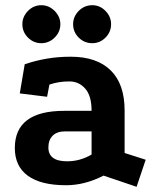

<svg xmlns="http://www.w3.org/2000/svg" viewBox="-20 -692 600 738"><path d="M378 -17Q306 20 234 20Q137 20 87 -16.5Q37 -53 37 -123Q37 -266 227 -266H332Q332 -324 307.5 -351.5Q283 -379 247 -379Q225 -379 206.5 -376Q188 -373 170 -367L161 -320L56 -333L75 -445Q116 -459 159.5 -466.5Q203 -474 252 -474Q352 -474 405.5 -421.5Q459 -369 459 -267V-104L540 -78L505 26ZM230 -187Q199 -187 182.5 -170.5Q166 -154 166 -125Q166 -72 238 -72Q288 -72 332 -98V-187ZM335 -672Q364 -672 385.5 -650Q407 -628 407 -599Q407 -569 385.5 -547.5Q364 -526 335 -526Q304 -526 282.5 -547.5Q261 -569 261 -599Q261 -628 282.5 -650Q304 -672 335 -672ZM139 -672Q168 -672 190 -650Q212 -628 212 -599Q212 -569 190 -547.5Q168 -526 139 -526Q109 -526 87.5 -547.5Q66 -569 66 -599Q66 -628 87.5 -650Q109 -672 139 -672Z"/></svg>

Font: Podkova ExtraBold
Style: Regular
Weight: 800
Designer: Ilya Yudin
Foundry: Cyreal (www.cyreal.org)
Version: Version 2.103